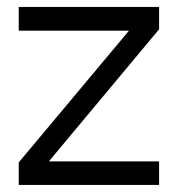

<svg xmlns="http://www.w3.org/2000/svg" viewBox="-20 -525 506 545"><path d="M346.2 -438 33.2 -64V0H431.6V-66.9H118.7L431.6 -441.9V-505.4H33.2V-438Z"/></svg>

Font: Estedad Regular
Style: Regular
Weight: 400
Designer: Amin Abedi
Version: Version 7.3